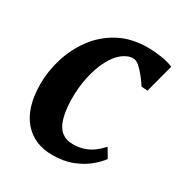

<svg xmlns="http://www.w3.org/2000/svg" viewBox="-140 -668 741 782"><g transform="rotate(30 230.5 -277.0)"><path d="M213 10Q128 10 78.2 -47.8Q28.5 -105.5 27.5 -214.5Q27 -275.5 45.8 -337Q64.5 -398.5 102.5 -450Q140.5 -501.5 198.5 -532.8Q256.5 -564 333.5 -564Q362.5 -564 396.5 -559Q430.5 -554 454 -543.5L419 -411L390 -413Q378.5 -431 363.2 -450.2Q348 -469.5 332.8 -482.8Q317.5 -496 304.5 -496Q278 -496 253.2 -476.2Q228.5 -456.5 209.2 -419.8Q190 -383 178.8 -332.8Q167.5 -282.5 168.5 -221.5Q170 -168.5 180.8 -135Q191.5 -101.5 212.2 -85.8Q233 -70 263.5 -70Q294 -70 317.2 -78.2Q340.5 -86.5 358.8 -100.5Q377 -114.5 392.5 -132L418 -89Q404.5 -69.5 377 -46.2Q349.5 -23 308.5 -6.5Q267.5 10 213 10Z"/></g></svg>

Font: Merriweather 28pt
Style: Bold Italic
Weight: 700
Italic angle: -7.8°
Version: Version 2.101